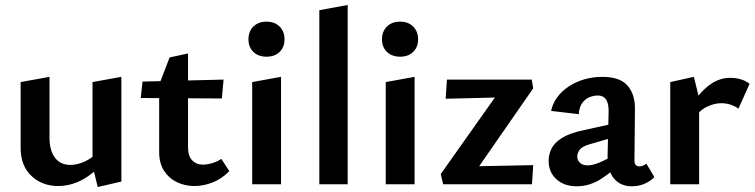

<svg xmlns="http://www.w3.org/2000/svg" viewBox="-20 -741 3035 772"><path d="M214 7Q149 7 106 -34Q63 -75 63 -146V-411L179 -432V-188Q179 -137 200.5 -107.5Q222 -78 263 -78Q284 -78 307 -86Q330 -94 350 -109Q370 -124 382 -146L419 -121Q392 -80 359 -51.5Q326 -23 289.5 -8Q253 7 214 7ZM373 11 352 -75V-411L468 -432V-11Z M762 7Q724 7 691.5 -8.5Q659 -24 639.5 -54.5Q620 -85 620 -129V-401L662 -510L736 -526V-151Q736 -113 753 -96Q770 -79 795 -79Q812 -79 831.5 -84.5Q851 -90 870 -102L902 -53Q872 -22 835 -7.5Q798 7 762 7ZM872 -345 546 -347 553 -413 879 -421Z M994 0V-411L1110 -432V0ZM1052 -513Q1019 -513 999 -532Q979 -551 979 -583Q979 -615 999 -634.5Q1019 -654 1052 -654Q1084 -654 1104 -634.5Q1124 -615 1124 -583Q1124 -551 1104 -532Q1084 -513 1052 -513Z M1264 0V-700L1378 -721V0Z M1531 0V-411L1647 -432V0ZM1589 -513Q1556 -513 1536 -532Q1516 -551 1516 -583Q1516 -615 1536 -634.5Q1556 -654 1589 -654Q1621 -654 1641 -634.5Q1661 -615 1661 -583Q1661 -551 1641 -532Q1621 -513 1589 -513Z M1752 -41 1999 -390 2061 -351 1772 -344 1777 -421H2118L2124 -386L1875 -27L1821 -71L2124 -77L2119 0H1762Z M2520 8Q2475 8 2448.5 -23.5Q2422 -55 2423 -116L2427 -286Q2428 -312 2423 -327.5Q2418 -343 2408 -350Q2398 -357 2383 -357Q2368 -357 2351 -350.5Q2334 -344 2321.5 -327.5Q2309 -311 2307 -282L2196 -295Q2202 -325 2220.5 -350Q2239 -375 2267 -393.5Q2295 -412 2329.5 -422Q2364 -432 2402 -432Q2473 -432 2503.5 -396.5Q2534 -361 2533 -302L2531 -94Q2531 -83 2536.5 -77.5Q2542 -72 2550 -72Q2558 -72 2565.5 -75Q2573 -78 2579 -83L2611 -29Q2596 -13 2572.5 -2.5Q2549 8 2520 8ZM2299 8Q2248 8 2217 -20.5Q2186 -49 2186 -94Q2186 -120 2197.5 -143.5Q2209 -167 2239 -186Q2269 -205 2324 -217L2487 -253L2492 -202L2351 -161Q2320 -152 2310.5 -138.5Q2301 -125 2301 -112Q2301 -96 2312.5 -86Q2324 -76 2343 -76Q2368 -76 2405 -94Q2442 -112 2488 -136L2490 -97Q2446 -54 2399 -23Q2352 8 2299 8Z M2675 0V-411L2770 -432L2791 -346V0ZM2771 -264 2745 -289Q2777 -352 2821 -390Q2865 -428 2915 -428Q2939 -428 2959 -422Q2979 -416 2994 -404L2949 -304Q2936 -314 2918 -320Q2900 -326 2880 -326Q2851 -326 2821 -311Q2791 -296 2771 -264Z"/></svg>

Font: Ysabeau Office
Style: Bold
Weight: 700
Designer: Christian Thalmann (Catharsis Fonts)
Version: Version 2.001;gftools[0.9.30]; featfreeze: tnum,lnum,ss02